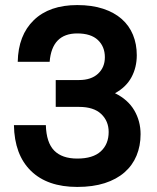

<svg xmlns="http://www.w3.org/2000/svg" viewBox="-20 -729 620 758"><path d="M285 9Q167 9 102 -54.5Q37 -118 35 -235H161Q163 -166 194 -134.5Q225 -103 285 -103Q347 -103 378 -131.5Q409 -160 409 -208Q409 -251 379.5 -279Q350 -307 292 -307H200V-413H292Q340 -413 367 -438Q394 -463 394 -503Q394 -545 366.5 -571Q339 -597 285 -597Q185 -597 176 -485H50Q52 -590 113.5 -649.5Q175 -709 285 -709Q343 -709 387 -694.5Q431 -680 460.5 -654Q490 -628 505 -591.5Q520 -555 520 -511Q520 -463 499 -424Q478 -385 434 -361Q485 -336 510 -293.5Q535 -251 535 -199Q535 -153 519 -114.5Q503 -76 471.5 -48.5Q440 -21 393.5 -6Q347 9 285 9Z"/></svg>

Font: Retni Sans
Style: Bold
Weight: 700
Designer: Vitaly Kuzmin
Foundry: ParaType Ltd.
Version: Version 1.00;March 2, 2019;FontCreator 11.5.0.2425 64-bit; t